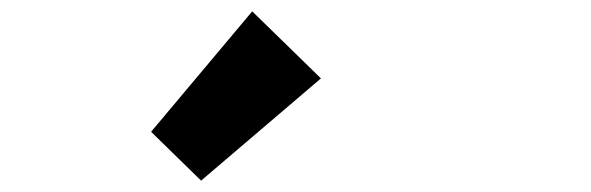

<svg xmlns="http://www.w3.org/2000/svg" viewBox="-20 -933 1040 338"><path d="M246 -701 334 -615 545 -795 424 -913Z"/></svg>

Font: コーポレート・ロゴ ver3 Bold
Style: Regular
Weight: 700
Designer: [KANA_main] LOGOTYPE.JP [Source Han Sans] Ryoko NISHIZUKA 西塚涼子 (kana, bopomofo & ideographs); Paul D. Hunt (Latin, Greek
Version: Version 12.001;FEAKit 1.0